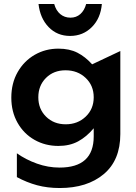

<svg xmlns="http://www.w3.org/2000/svg" viewBox="-20 -769 686 967"><path d="M173 -279Q173 -338 211.5 -376.5Q250 -415 310 -415Q371 -415 411.5 -376.5Q452 -338 452 -279Q452 -220 411.5 -181.5Q371 -143 311 -143Q251 -143 212 -181.5Q173 -220 173 -279ZM280 75Q222 75 166 55Q110 35 65 3V123Q115 150 167 164Q219 178 281 178Q419 178 502.5 108Q586 38 586 -94V-512L444 -445Q410 -483 370 -503.5Q330 -524 274 -524Q209 -524 155 -493Q101 -462 69 -406Q37 -350 37 -277Q37 -206 68.5 -150.5Q100 -95 154 -64.5Q208 -34 274 -34Q331 -34 373.5 -57Q416 -80 452 -123V-82Q452 75 280 75ZM335 -680Q305 -680 283.5 -698Q262 -716 253 -749H174Q182 -677 225 -632.5Q268 -588 333 -588Q398 -588 442.5 -632.5Q487 -677 493 -749H414Q405 -716 384.5 -698Q364 -680 335 -680Z"/></svg>

Font: Geom SemiBold
Style: Bold
Weight: 600
Version: Version 1.102